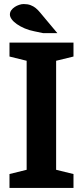

<svg xmlns="http://www.w3.org/2000/svg" viewBox="-20 -931 411 951"><path d="M258 -90V-630L344 -651V-720H27V-651L112 -630V-90L27 -69V0H344V-69ZM264 -767 202 -841Q190 -855 179.5 -868Q169 -881 157.5 -890.5Q146 -900 131.5 -905.5Q117 -911 97 -911Q87 -911 75 -907Q63 -903 53 -896.5Q43 -890 36 -880.5Q29 -871 29 -859Q29 -848 38 -835.5Q47 -823 63.5 -811.5Q80 -800 102 -790.5Q124 -781 150 -776L193 -767Z"/></svg>

Font: GradeGX
Style: Regular
Weight: 100
Width: 1
Designer: Adam Twardoch
Foundry: Adam Twardoch
Version: Version 2.002; DEVELOPMENT